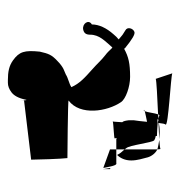

<svg xmlns="http://www.w3.org/2000/svg" viewBox="-5 -684 457 487"><g transform="rotate(-90 223.5 -440.5)"><path d="M38 -390C38 -390 41 -389 41 -389C39 -401 38 -408 38 -408ZM41 -407C44 -393 47 -371 53 -374H88V-390ZM60 -336C60 -321 65 -306 68 -294C71 -284 79 -274 88 -270V-353C80 -362 78 -364 74 -372C66 -364 60 -352 60 -336ZM62 -590C62 -576 64 -512 66 -498C66 -498 214 -497 212 -495C173 -466 184 -397 208 -362C216 -350 247 -339 272 -339C306 -339 323 -343 343 -354C345 -353 345 -351 346 -351C367 -334 380 -326 386 -328C395 -331 400 -346 390 -351L379 -358C376 -360 372 -364 367 -368C371 -371 376 -376 380 -381C396 -399 405 -418 405 -436C419 -444 407 -461 392 -458C383 -456 379 -451 379 -440C379 -417 362 -402 352 -390C350 -388 348 -385 346 -384C340 -390 334 -397 327 -402C314 -412 306 -422 290 -436C271 -453 255 -467 246 -488C255 -494 269 -496 278 -502L292 -508C298 -511 305 -516 313 -524C328 -538 331 -546 336 -568C340 -607 336 -620 314 -636C300 -646 285 -649 264 -649H257C249 -649 241 -646 233 -640C225 -634 218 -623 214 -603C212 -595 212 -630 212 -608ZM88 -353C89 -352 90 -350 91 -349C99 -341 105 -283 111 -278C112 -277 116 -275 122 -274V-271C122 -271 147 -270 156 -269C156 -269 156 -270 156 -270C163 -270 166 -269 166 -269C165 -269 163 -268 162 -268C163 -268 165 -267 166 -267C170 -267 173 -268 177 -268C180 -276 182 -295 185 -302C179 -300 167 -298 158 -296C160 -314 160 -318 162 -330V-342C161 -350 160 -356 157 -359C158 -371 158 -381 159 -383C154 -381 114 -380 116 -378L117 -373C116 -373 115 -374 114 -374H88ZM89 -262C91 -263 100 -264 112 -265C107 -266 93 -268 88 -270C88 -266 89 -263 89 -262ZM114 -265C117 -265 124 -264 132 -264C143 -264 149 -265 155 -266C154 -257 153 -251 151 -249C146 -242 271 -236 281 -232L267 -274C263 -272 220 -270 177 -268C175 -262 174 -266 166 -267H158C159 -267 161 -268 162 -268C160 -268 158 -269 156 -269C156 -268 155 -268 155 -267C140 -266 126 -266 114 -265ZM160 -384C160 -384 159 -383 159 -383C159 -383 160 -384 160 -384ZM185 -302C187 -303 189 -303 188 -304C187 -305 186 -304 185 -302ZM281 -232C282 -232 283 -232 282 -232Z"/></g></svg>

Font: FailCity
Style: Regular
Weight: 400
Version: Version 1